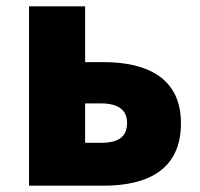

<svg xmlns="http://www.w3.org/2000/svg" viewBox="-20 -589 634 609"><path d="M72 0H308C446 0 554 -49 554 -198C554 -342 446 -392 308 -392H250V-569H72ZM250 -136V-261H300C357 -261 383 -239 383 -199C383 -156 357 -136 300 -136Z"/></svg>

Font: Noto Sans TC Black
Style: Regular
Weight: 900
Designer: Ryoko NISHIZUKA 西塚涼子 (kana, bopomofo & ideographs); Paul D. Hunt (Latin, Greek & Cyrillic); Sandoll Communications 산돌커뮤니
Foundry: Adobe
Version: Version 2.004;hotconv 1.0.118;makeotfexe 2.5.65603